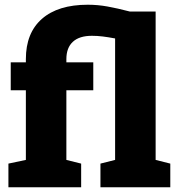

<svg xmlns="http://www.w3.org/2000/svg" viewBox="-20 -792 755 812"><path d="M15.6 0V-100.1L89.4 -115.7V-410.2H25.4V-528.3H89.4V-542Q89.4 -652.8 157.5 -712.4Q225.6 -772 351.1 -772Q393.1 -772 434.1 -764.6Q475.1 -757.3 529.3 -743.2H638.2V-115.7L700.2 -100.1V0H404.8V-100.1L466.8 -115.7V-629.4Q438 -634.8 414.8 -637.7Q391.6 -640.6 368.7 -640.6Q315.4 -640.6 288.1 -615.2Q260.7 -589.8 260.7 -542V-528.3H374.5V-410.2H260.7V-115.7L323.2 -100.1V0Z"/></svg>

Font: Roboto Slab LO Black
Style: Regular
Weight: 900
Designer: Google
Version: Version 2.000